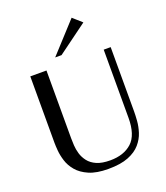

<svg xmlns="http://www.w3.org/2000/svg" viewBox="-163 -1015 982 1138"><g transform="rotate(-20 328.5 -446.5)"><path d="M323 12Q249 12 202 -8.5Q155 -29 128.5 -60.5Q102 -92 91 -127.5Q80 -163 77.5 -194Q75 -225 75 -243V-662H177V-235Q177 -216 178.5 -189.5Q180 -163 188 -136Q196 -109 214.5 -85Q233 -61 266 -46.5Q299 -32 351 -32Q437 -32 487.5 -78Q538 -124 538 -232V-662H582V-256Q582 -232 579.5 -198Q577 -164 565.5 -127.5Q554 -91 526.5 -59Q499 -27 450 -7.5Q401 12 323 12ZM252 -717 424 -905 480 -855 292 -717Z"/></g></svg>

Font: Belleza
Style: Regular
Weight: 400
Designer: Eduardo Rodriguez Tunni
Foundry: Eduardo Rodriguez Tunni
Version: Version 1.003; ttfautohint (v1.8.4.7-5d5b)